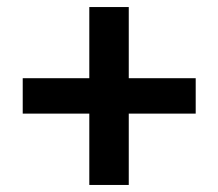

<svg xmlns="http://www.w3.org/2000/svg" viewBox="-20 -608 620 545"><path d="M535.5 -285.5H345.5V-83H233.5V-285.5H44.5V-386H233.5V-588H345.5V-386H535.5Z"/></svg>

Font: LatoLatin Heavy
Style: Regular
Weight: 800
Designer: Lukasz Dziedzic with Adam Twardoch and Botio Nikoltchev
Foundry: tyPoland Lukasz Dziedzic
Version: Version 2.015; 2015-08-06; http://www.latofonts.com/